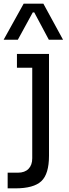

<svg xmlns="http://www.w3.org/2000/svg" viewBox="-44 -830 381 1054"><path d="M54 -612H-24L86 -810H194L302 -612H224L144 -762H136ZM40 204H-2V118H54Q92 118 112.5 97Q133 76 133 39V-458H49V-534H225V25Q225 125 183 164.5Q141 204 40 204Z"/></svg>

Font: Sora
Style: Regular
Weight: 400
Designer: Jonathan Barnbrook, Julián Moncada
Foundry: Barnbrook Fonts
Version: Version 2.000